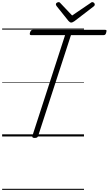

<svg xmlns="http://www.w3.org/2000/svg" viewBox="-20 -1277 1017 1797"><path d="M304 14Q277 14 283 -5L589 -948H274Q262 -948 259.5 -954Q257 -960 261 -973Q266 -987 272 -992.5Q278 -998 289 -998H962Q975 -998 976.5 -992Q978 -986 974 -973Q971 -959 965 -953.5Q959 -948 947 -948H644L337 -5Q334 5 327 9.5Q320 14 304 14ZM845 -1257Q853 -1257 860 -1250Q867 -1243 867 -1236Q867 -1230 865 -1226Q863 -1222 858 -1218L677 -1079Q667 -1073 660.5 -1069.5Q654 -1066 646 -1066Q639 -1066 633.5 -1070Q628 -1074 621 -1081L509 -1221Q506 -1226 504.5 -1230Q503 -1234 503 -1237Q503 -1246 512 -1251.5Q521 -1257 528 -1257Q535 -1257 538.5 -1254.5Q542 -1252 546 -1247L655 -1132L823 -1246Q831 -1252 835 -1254.5Q839 -1257 845 -1257ZM0 490H766V500H0ZM0 -20H766V0H0ZM0 -505H766V-500H0ZM0 -1010H766V-1000H0Z"/></svg>

Font: Playwrite MX Guides
Style: Regular
Weight: 400
Designer: Veronika Burian, José Scaglione
Foundry: TypeTogether
Version: Version 1.003